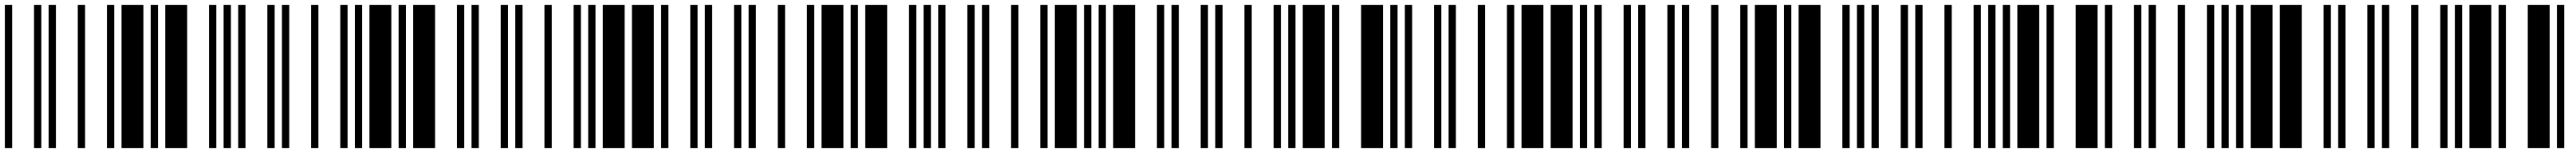

<svg xmlns="http://www.w3.org/2000/svg" viewBox="-20 -610 10600 630"><path d="M0 0V-590H30V0ZM120 0V-590H150V0ZM180 0V-590H210V0ZM300 0V-590H330V0ZM420 0V-590H450V0ZM480 0V-590H570V0ZM600 0V-590H630V0ZM660 0V-590H750V0ZM840 0V-590H870V0ZM900 0V-590H930V0Z M960 0V-590H990V0ZM1080 0V-590H1110V0ZM1140 0V-590H1170V0ZM1260 0V-590H1290V0ZM1380 0V-590H1410V0ZM1440 0V-590H1470V0ZM1500 0V-590H1590V0ZM1620 0V-590H1650V0ZM1680 0V-590H1770V0ZM1860 0V-590H1890V0Z M1920 0V-590H1950V0ZM2040 0V-590H2070V0ZM2100 0V-590H2130V0ZM2220 0V-590H2250V0ZM2340 0V-590H2370V0ZM2400 0V-590H2430V0ZM2460 0V-590H2550V0ZM2580 0V-590H2670V0ZM2700 0V-590H2730V0ZM2820 0V-590H2850V0Z M2880 0V-590H2910V0ZM3000 0V-590H3030V0ZM3060 0V-590H3090V0ZM3180 0V-590H3210V0ZM3300 0V-590H3330V0ZM3360 0V-590H3450V0ZM3480 0V-590H3510V0ZM3540 0V-590H3630V0ZM3720 0V-590H3750V0ZM3780 0V-590H3810V0Z M3840 0V-590H3870V0ZM3960 0V-590H3990V0ZM4020 0V-590H4050V0ZM4140 0V-590H4170V0ZM4260 0V-590H4290V0ZM4320 0V-590H4410V0ZM4440 0V-590H4470V0ZM4500 0V-590H4530V0ZM4560 0V-590H4650V0ZM4740 0V-590H4770V0Z M4800 0V-590H4830V0ZM4920 0V-590H4950V0ZM4980 0V-590H5010V0ZM5100 0V-590H5130V0ZM5220 0V-590H5250V0ZM5280 0V-590H5310V0ZM5340 0V-590H5430V0ZM5460 0V-590H5490V0ZM5580 0V-590H5670V0ZM5700 0V-590H5730V0Z M5760 0V-590H5790V0ZM5880 0V-590H5910V0ZM5940 0V-590H5970V0ZM6060 0V-590H6090V0ZM6180 0V-590H6210V0ZM6240 0V-590H6330V0ZM6360 0V-590H6450V0ZM6480 0V-590H6510V0ZM6540 0V-590H6570V0ZM6660 0V-590H6690V0Z M6720 0V-590H6750V0ZM6840 0V-590H6870V0ZM6900 0V-590H6930V0ZM7020 0V-590H7050V0ZM7140 0V-590H7170V0ZM7200 0V-590H7290V0ZM7320 0V-590H7350V0ZM7380 0V-590H7470V0ZM7560 0V-590H7590V0ZM7620 0V-590H7650V0Z M7680 0V-590H7710V0ZM7800 0V-590H7830V0ZM7860 0V-590H7890V0ZM7980 0V-590H8010V0ZM8100 0V-590H8130V0ZM8160 0V-590H8190V0ZM8220 0V-590H8250V0ZM8280 0V-590H8370V0ZM8400 0V-590H8430V0ZM8520 0V-590H8610V0Z M8640 0V-590H8670V0ZM8760 0V-590H8790V0ZM8820 0V-590H8850V0ZM8940 0V-590H8970V0ZM9060 0V-590H9090V0ZM9120 0V-590H9150V0ZM9180 0V-590H9210V0ZM9240 0V-590H9330V0ZM9360 0V-590H9450V0ZM9540 0V-590H9570V0Z M9600 0V-590H9630V0ZM9720 0V-590H9750V0ZM9780 0V-590H9810V0ZM9900 0V-590H9930V0ZM10020 0V-590H10050V0ZM10080 0V-590H10110V0ZM10140 0V-590H10230V0ZM10260 0V-590H10290V0ZM10380 0V-590H10470V0ZM10500 0V-590H10530V0Z"/></svg>

Font: Libre Barcode 39 Extended
Style: Regular
Weight: 400
Version: Version 1.005; ttfautohint (v1.8.3)